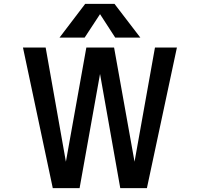

<svg xmlns="http://www.w3.org/2000/svg" viewBox="-20 -979 1040 1000"><path d="M501 -905.3 420.9 -783.2H290L423.8 -959H576.2L710.9 -783.2H580.1ZM501 -593.8 394.5 1H254.9L99.6 -731.4H217.8L323.2 -136.7L429.7 -731.4H574.2L680.7 -136.7L787.1 -731.4H901.4L745.1 1H606.4Z"/></svg>

Font: Gen Shin Gothic Monospace Medium
Style: Regular
Weight: 500
Designer: [Source Han Sans]
Ryoko NISHIZUKA  (kana & ideographs); Paul D. Hunt (Latin, Greek & Cyrillic); Wenlong ZHANG  (bopomofo
Version: Version 1.002.20150607